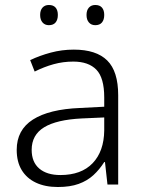

<svg xmlns="http://www.w3.org/2000/svg" viewBox="-20 -740 576 770"><path d="M276 -541Q366 -541 410 -497.5Q454 -454 454 -358V0H411L401 -90H398Q379 -60 354.5 -37.5Q330 -15 295.5 -2.5Q261 10 212 10Q161 10 124 -7.5Q87 -25 67 -58Q47 -91 47 -139Q47 -219 112 -260.5Q177 -302 301 -307L398 -312V-349Q398 -428 366.5 -460.5Q335 -493 274 -493Q233 -493 195 -482.5Q157 -472 119 -453L101 -499Q139 -517 183.5 -529Q228 -541 276 -541ZM308 -265Q207 -260 157 -229.5Q107 -199 107 -139Q107 -90 137.5 -64Q168 -38 222 -38Q306 -38 351.5 -85.5Q397 -133 398 -217V-269ZM141 -680Q141 -699 150.5 -709.5Q160 -720 176 -720Q194 -720 203 -709.5Q212 -699 212 -680Q212 -661 203 -650Q194 -639 176 -639Q160 -639 150.5 -650Q141 -661 141 -680ZM327 -680Q327 -699 336.5 -709.5Q346 -720 362 -720Q380 -720 389 -709.5Q398 -699 398 -680Q398 -661 389 -650Q380 -639 362 -639Q346 -639 336.5 -650Q327 -661 327 -680Z"/></svg>

Font: Noto Sans Hebrew Light
Style: Regular
Weight: 300
Designer: Monotype Design Team
Foundry: Monotype Imaging Inc.
Version: Version 2.003